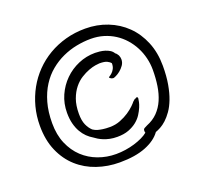

<svg xmlns="http://www.w3.org/2000/svg" viewBox="-129 -836 1107 1049"><g transform="rotate(-20 425.0 -312.0)"><path d="M796.9 -352.1Q796.9 -291.5 788.6 -244.9Q780.3 -198.2 766.8 -163.3Q753.4 -128.4 736.1 -104Q718.8 -79.6 701.2 -63.5Q683.6 -47.4 666.7 -38.3Q649.9 -29.3 637.2 -24.9Q608.4 15.6 547.9 39.8Q487.3 64 396 64Q327.1 64 264.9 42.7Q202.6 21.5 155.5 -20.8Q108.4 -63 80.8 -126.2Q53.2 -189.5 53.2 -272.9Q53.2 -330.1 67.1 -382.8Q81.1 -435.5 106.7 -481.7Q132.3 -527.8 169.2 -565.9Q206.1 -604 252.2 -631.1Q298.3 -658.2 352.3 -673.1Q406.2 -688 466.8 -688Q535.6 -688 595.9 -664.3Q656.2 -640.6 700.9 -596.9Q745.6 -553.2 771.2 -491Q796.9 -428.7 796.9 -352.1ZM393.1 14.2Q420.4 14.2 448 10Q475.6 5.9 500.7 -1.7Q525.9 -9.3 546.9 -19.3Q567.9 -29.3 582 -41Q580.6 -43.9 580.3 -46.4Q580.1 -48.8 580.1 -55.2Q580.1 -62 585.9 -65.9Q591.8 -69.8 604 -75.2Q642.1 -90.3 668 -116.9Q693.8 -143.6 709.2 -179.2Q724.6 -214.8 731.2 -258.1Q737.8 -301.3 737.8 -350.1Q737.8 -385.3 729.5 -419.4Q721.2 -453.6 705.3 -484.1Q689.5 -514.6 666.5 -540.5Q643.6 -566.4 614.5 -585.2Q585.4 -604 550.5 -614.5Q515.6 -625 476.1 -625Q435.1 -625 392.8 -616.7Q350.6 -608.4 311 -590.3Q271.5 -572.3 237.1 -543.9Q202.6 -515.6 176.8 -475.3Q150.9 -435.1 136 -382.3Q121.1 -329.6 121.1 -263.2Q121.1 -195.8 143.3 -144Q165.5 -92.3 203.1 -57.1Q240.7 -22 289.8 -3.9Q338.9 14.2 393.1 14.2ZM472.2 -544.9Q483.9 -544.9 499 -543.2Q514.2 -541.5 528.8 -537.1Q543.5 -532.7 555.9 -524.9Q568.4 -517.1 575.2 -504.9Q583 -500.5 590.8 -486.8Q596.2 -474.6 596.2 -462.9Q596.2 -443.8 585.4 -428.7Q574.7 -413.6 561.3 -402.8Q547.9 -392.1 535.6 -386.5Q523.4 -380.9 521 -380.9Q515.6 -380.9 511.5 -382.3Q507.3 -383.8 504.4 -386.2Q501 -388.7 498 -392.1Q498 -394 504.6 -397.9Q511.2 -401.9 519 -409.2Q526.9 -416.5 533.4 -428.7Q540 -440.9 540 -460Q533.2 -469.2 519 -476.1Q504.9 -482.9 475.1 -482.9Q468.8 -482.9 451.4 -480.2Q434.1 -477.5 411.9 -469.2Q389.6 -460.9 365.7 -446Q341.8 -431.2 321.8 -406.5Q301.8 -381.8 288.8 -346.4Q275.9 -311 275.9 -262.2Q275.9 -222.2 286.9 -197.5Q297.9 -172.9 314.9 -157.2Q319.3 -154.8 325.4 -151.1Q331.5 -147.5 342.5 -144.3Q353.5 -141.1 369.9 -138.7Q386.2 -136.2 411.1 -136.2Q443.8 -136.2 472.2 -147.5Q500.5 -158.7 522.5 -173.3Q544.4 -188 559.1 -202.4Q573.7 -216.8 578.1 -223.1Q586.4 -230.5 589.1 -232.7Q591.8 -234.9 595.2 -234.9Q596.7 -234.9 598.1 -236.8Q599.6 -238.8 602.1 -238.8Q607.4 -238.8 608.6 -236.6Q609.9 -234.4 609.9 -231.9Q609.9 -230.5 609.4 -228.3Q608.9 -226.1 608.9 -225.1Q608.9 -222.7 606.4 -210.4Q604 -198.2 596.9 -181.2Q589.8 -164.1 577.6 -144.8Q565.4 -125.5 545.7 -109.4Q525.9 -93.3 497.8 -82.5Q469.7 -71.8 431.2 -71.8Q407.7 -71.8 388.2 -75.9Q368.7 -80.1 353 -86.4Q337.4 -92.8 325.4 -100.1Q313.5 -107.4 305.2 -113.8Q287.6 -124 271.7 -139.4Q255.9 -154.8 243.7 -176Q231.4 -197.3 224.1 -225.3Q216.8 -253.4 216.8 -289.1Q216.8 -342.8 237.5 -389.4Q258.3 -436 293.5 -470.7Q328.6 -505.4 374.8 -525.1Q420.9 -544.9 472.2 -544.9Z"/></g></svg>

Font: Oregano
Style: Italic
Weight: 400
Italic angle: -12°
Designer: Astigmatic (AOETI)
Foundry: Astigmatic (AOETI)
Version: Version 1.000